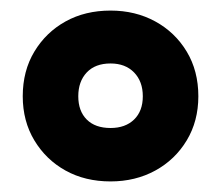

<svg xmlns="http://www.w3.org/2000/svg" viewBox="-20 -744 418 363"><path d="M189 -401Q141 -401 104 -421.5Q67 -442 45 -478.5Q23 -515 23 -562Q23 -610 45 -646.5Q67 -683 104 -703.5Q141 -724 189 -724Q236 -724 273.5 -703.5Q311 -683 333 -646.5Q355 -610 355 -562Q355 -515 333 -478.5Q311 -442 273.5 -421.5Q236 -401 189 -401ZM189 -502Q217 -502 233.5 -518Q250 -534 250 -562Q250 -590 233.5 -607Q217 -624 189 -624Q160 -624 144 -607Q128 -590 128 -562Q128 -534 144 -518Q160 -502 189 -502Z"/></svg>

Font: Noto Sans Lao Looped Condensed Black
Style: Regular
Weight: 900
Width: 3
Designer: Mark Frömberg, Ben Mitchell
Foundry: The Fontpad Ltd
Version: Version 1.002; ttfautohint (v1.8.4.7-5d5b)